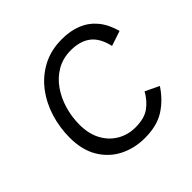

<svg xmlns="http://www.w3.org/2000/svg" viewBox="-170 -837 1014 1014"><g transform="rotate(-45 337.0 -330.0)"><path d="M363 10Q286 10 222.5 -22Q159 -54 121 -117Q83 -180 83 -273Q83 -347 104.5 -417.5Q126 -488 169 -545Q212 -602 275.5 -636Q339 -670 422 -670Q485 -670 534 -650Q583 -630 617 -589Q651 -548 668 -485L584 -457Q567 -531 524.5 -563Q482 -595 414 -595Q354 -595 308 -568Q262 -541 231 -496.5Q200 -452 184 -397Q168 -342 168 -285Q168 -216 194.5 -167Q221 -118 266.5 -91.5Q312 -65 368 -65Q434 -65 472 -92.5Q510 -120 536 -166L613 -129Q572 -66 513 -28Q454 10 363 10Z"/></g></svg>

Font: Work Sans
Style: Italic
Weight: 400
Italic angle: -13°
Designer: Wei Huang
Foundry: Wei Huang
Version: Version 2.012